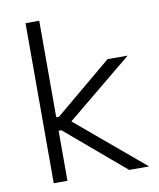

<svg xmlns="http://www.w3.org/2000/svg" viewBox="-80 -764 687 827"><g transform="rotate(-10 263.5 -350.0)"><path d="M88 0V-700H148V-278H160L409 -486H497L209 -249L505 0H418L160 -219H148V0Z"/></g></svg>

Font: Space Grotesk Light Light
Style: Regular
Weight: 300
Version: Version 2.000